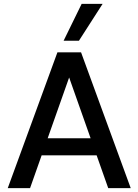

<svg xmlns="http://www.w3.org/2000/svg" viewBox="-20 -970 714 990"><path d="M20 0 276 -700H398L654 0H538L313 -637H360L135 0ZM138 -169 169 -257H505L536 -169ZM308 -760 401 -950H509L387 -760Z"/></svg>

Font: Host Grotesk Light Medium
Style: Regular
Weight: 500
Version: Version 1.003